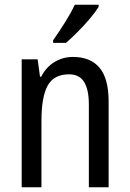

<svg xmlns="http://www.w3.org/2000/svg" viewBox="-20 -852 545 806"><path d="M286 -613Q360 -613 398 -567.5Q436 -522 436 -426V-66H353V-413Q353 -476 333 -508Q313 -540 270 -540Q206 -540 180 -492.5Q154 -445 154 -345V-66H71V-603H138L148 -530H153Q173 -570 208.5 -591.5Q244 -613 286 -613ZM394 -823Q381 -802 357 -773.5Q333 -745 305.5 -717.5Q278 -690 257 -672H203V-683Q229 -720 253.5 -759Q278 -798 294 -832H394Z"/></svg>

Font: Noto Sans Malayalam UI Condensed
Style: Regular
Weight: 400
Width: 3
Designer: Jelle Bosma - Monotype Design Team
Foundry: Monotype Imaging Inc.
Version: Version 2.104; ttfautohint (v1.8.4.7-5d5b)